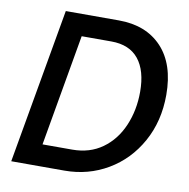

<svg xmlns="http://www.w3.org/2000/svg" viewBox="-79 -777 840 854"><g transform="rotate(10 341.0 -350.0)"><path d="M150 -700H390Q513 -700 584 -624.5Q655 -549 655 -410Q655 -291 603 -197.5Q551 -104 462.5 -52Q374 0 267 0H27ZM285 -98Q364 -98 421 -139Q478 -180 508 -250Q538 -320 538 -403Q538 -499 496.5 -550.5Q455 -602 373 -602H239L151 -98Z"/></g></svg>

Font: Cabin Medium
Style: Italic
Weight: 500
Italic angle: -7°
Designer: Pablo Impallari
Foundry: Pablo Impallari. http://www.impallari.com Igino Marini. http://www.ikern.com
Version: Version 2.200